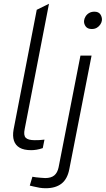

<svg xmlns="http://www.w3.org/2000/svg" viewBox="-20 -790 561 1019"><path d="M207 -4Q190 2 174.5 4.5Q159 7 145 7Q107 7 84.5 -6Q62 -19 54 -43.5Q46 -68 52 -102L175 -738L240 -770L111 -105Q104 -72 116.5 -59Q129 -46 164 -46Q176 -46 188.5 -46.5Q201 -47 216 -49ZM138 195 152 148 171 151Q184 152 197 153.5Q210 155 220 155Q251 155 268 141Q285 127 291 98L407 -495H466L348 107Q338 160 306.5 184.5Q275 209 223 209Q206 209 190.5 206.5Q175 204 159 200ZM467 -636Q445 -636 435 -649.5Q425 -663 426 -679Q427 -691 434 -702.5Q441 -714 453 -721Q465 -728 481 -728Q503 -728 512.5 -714Q522 -700 521 -683Q520 -672 513 -661Q506 -650 494.5 -643Q483 -636 467 -636Z"/></svg>

Font: REM ExtraLight
Style: Italic
Weight: 250
Italic angle: -11°
Designer: Octavio Pardo
Foundry: Ashler Design
Version: Version 1.005;gftools[0.9.28]